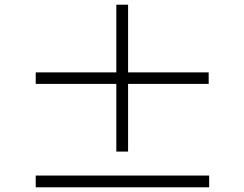

<svg xmlns="http://www.w3.org/2000/svg" viewBox="-20 -820 1040 817"><path d="M868 -512V-463H525V-175H475V-463H132V-512H475V-800H525V-512ZM132 -73H870V-23H132Z"/></svg>

Font: Noto Sans Korean Light
Style: Regular
Weight: 300
Designer: Ryoko NISHIZUKA  (kana & ideographs); Paul D. Hunt (Latin, Greek & Cyrillic); Wenlong ZHANG  (bopomofo); Sandoll Communi
Foundry: Adobe Systems Incorporated
Version: Version 1.000;PS 1;hotconv 1.0.78;makeotf.lib2.5.61930